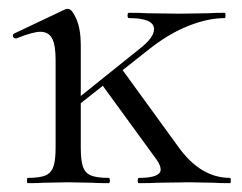

<svg xmlns="http://www.w3.org/2000/svg" viewBox="-20 -415 549 435"><path d="M295 -12Q344 -12 344 -31Q344 -40 335 -53L209 -226L255 -260L385 -81Q435 -12 501 -12Q503 -12 503 -6Q503 0 501 0Q477 0 463 -1L409 -2L338 -1Q322 0 295 0Q292 0 292 -6Q292 -12 295 -12ZM140 -179 297 -305Q329 -330 329 -349Q329 -374 272 -374Q269 -374 269 -380Q269 -386 272 -386Q299 -386 313 -385L386 -384L452 -385Q466 -386 489 -386Q491 -386 491 -380Q491 -374 489 -374Q451 -374 406 -356Q361 -338 316 -302L145 -167ZM43 -12Q70 -12 83 -17.5Q96 -23 101 -37.5Q106 -52 106 -81V-279Q106 -313 98 -328Q90 -343 71 -343Q55 -343 17 -328H15Q11 -328 9.5 -332.5Q8 -337 12 -339L128 -394L134 -395Q143 -395 153 -372Q163 -349 163 -313V-81Q163 -51 168 -37Q173 -23 186 -17.5Q199 -12 226 -12Q229 -12 229 -6Q229 0 226 0Q202 0 188 -1L134 -2L80 -1Q66 0 43 0Q41 0 41 -6Q41 -12 43 -12Z"/></svg>

Font: Cormorant Infant
Style: Regular
Weight: 400
Designer: Christian Thalmann (Catharsis Fonts)
Foundry: Catharsis Fonts
Version: Version 4.000